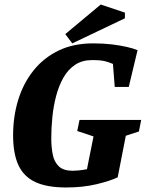

<svg xmlns="http://www.w3.org/2000/svg" viewBox="-20 -820 654 850"><path d="M273 10Q188 10 136.5 -14Q85 -38 61.5 -89Q38 -140 38 -221Q38 -304 60.5 -377.5Q83 -451 128 -507.5Q173 -564 239 -596Q305 -628 392 -628Q438 -628 475 -623.5Q512 -619 540.5 -612.5Q569 -606 589 -598L550 -435H488L480 -537Q464 -544 445 -549Q426 -554 388 -554Q344 -554 313 -533.5Q282 -513 261.5 -477.5Q241 -442 229 -397Q217 -352 212 -303.5Q207 -255 207 -208Q207 -169 213.5 -136Q220 -103 240.5 -83.5Q261 -64 302 -64Q310 -64 327.5 -65.5Q345 -67 365 -71L394 -216L322 -240L332 -289H605L595 -238L537 -219L501 -35Q468 -19 407.5 -4.5Q347 10 273 10ZM300 -628 269 -669 426 -800 533 -764V-739Z"/></svg>

Font: Manuale ExtraBold
Style: Italic
Weight: 800
Italic angle: -11°
Designer: Eduardo Tunni / Pablo Cosgaya
Foundry: Eduardo Tunni / Pablo Cosgaya
Version: Version 1.002